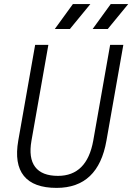

<svg xmlns="http://www.w3.org/2000/svg" viewBox="-20 -914 650 944"><path d="M258.3 9.8Q145 9.8 97.4 -49.1Q49.8 -107.9 69.8 -222.7L152.8 -693.4H217.8L134.8 -222.7Q119.6 -137.2 152.8 -93.3Q186 -49.3 265.1 -49.3Q407.2 -49.3 438.5 -222.7L521.5 -693.4H586.4L503.4 -222.7Q462.9 9.8 258.3 9.8ZM249.5 -771.5 338.4 -894H424.3L323.7 -771.5ZM435.5 -771.5 524.4 -894H610.4L509.8 -771.5Z"/></svg>

Font: Cascadia Code PL Light
Style: Italic
Weight: 300
Italic angle: -10°
Monospace: yes
Designer: Aaron Bell
Foundry: Saja Typeworks
Version: Version 2404.023; ttfautohint (v1.8.4)